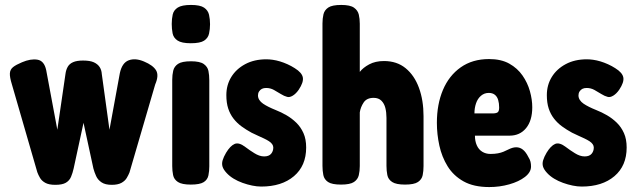

<svg xmlns="http://www.w3.org/2000/svg" viewBox="-20 -738 2582 777"><path d="M204 10Q178 10 163.5 2Q149 -6 142 -18Q135 -30 131 -41L28 -397Q19 -426 20 -441.5Q21 -457 33 -466.5Q45 -476 69 -486Q104 -501 131.5 -496.5Q159 -492 167 -454L212 -213L245 -439Q247 -455 254 -467.5Q261 -480 276 -486.5Q291 -493 316 -493Q344 -493 359.5 -486Q375 -479 383 -467Q391 -455 392 -438L423 -213L465 -442Q474 -484 501 -494Q528 -504 563 -489Q599 -474 611.5 -453.5Q624 -433 608 -396L504 -40Q500 -30 493 -18Q486 -6 471.5 2Q457 10 432 10Q406 10 391 0Q376 -10 369 -25.5Q362 -41 358 -56L318 -241L278 -56Q274 -38 267.5 -22.5Q261 -7 246.5 1.5Q232 10 204 10Z M752 9Q716 9 700 -1.5Q684 -12 680.5 -29.5Q677 -47 677 -66V-415Q677 -435 681 -452Q685 -469 700.5 -479.5Q716 -490 753 -490Q789 -490 804.5 -479Q820 -468 823.5 -451Q827 -434 827 -413V-65Q827 -46 823.5 -28.5Q820 -11 804.5 -1Q789 9 752 9ZM752 -563Q715 -563 698.5 -574Q682 -585 678.5 -603Q675 -621 675 -641Q675 -662 679 -679.5Q683 -697 699.5 -707.5Q716 -718 753 -718Q790 -718 806 -707Q822 -696 826 -678Q830 -660 830 -640Q830 -620 826 -602Q822 -584 806 -573.5Q790 -563 752 -563Z M1037 17Q1020 17 1000.5 13Q981 9 961.5 2Q942 -5 925.5 -15Q909 -25 897 -38Q884 -52 880.5 -64Q877 -76 881 -89.5Q885 -103 895 -120Q912 -148 929.5 -155.5Q947 -163 973 -143Q982 -136 991 -130Q1000 -124 1009.5 -118Q1019 -112 1029 -108.5Q1039 -105 1049 -105Q1068 -105 1077 -115.5Q1086 -126 1086 -141Q1086 -148 1081.5 -154.5Q1077 -161 1068.5 -166.5Q1060 -172 1048.5 -177.5Q1037 -183 1024.5 -188.5Q1012 -194 998 -201Q976 -213 957.5 -226.5Q939 -240 925 -258Q911 -276 903.5 -299Q896 -322 896 -353Q896 -394 916 -426.5Q936 -459 972.5 -478.5Q1009 -498 1058 -498Q1070 -498 1084 -496Q1098 -494 1113 -489.5Q1128 -485 1143.5 -478Q1159 -471 1173 -462Q1202 -444 1205.5 -424.5Q1209 -405 1189 -375Q1178 -359 1165 -351Q1152 -343 1142 -346Q1130 -349 1116.5 -357.5Q1103 -366 1088.5 -374Q1074 -382 1057 -382Q1047 -382 1040 -378.5Q1033 -375 1028.5 -368Q1024 -361 1024 -352Q1024 -342 1029.5 -333.5Q1035 -325 1044.5 -318.5Q1054 -312 1067 -305.5Q1080 -299 1095 -293Q1118 -284 1139.5 -271.5Q1161 -259 1179 -241.5Q1197 -224 1208 -199.5Q1219 -175 1219 -141Q1219 -67 1169.5 -25Q1120 17 1037 17Z M1360 9Q1323 9 1307.5 -1.5Q1292 -12 1288.5 -29.5Q1285 -47 1285 -67V-643Q1285 -663 1289 -680Q1293 -697 1308.5 -707.5Q1324 -718 1361 -718Q1397 -718 1412.5 -707Q1428 -696 1432 -679Q1436 -662 1436 -642V-447Q1449 -464 1474 -477.5Q1499 -491 1534 -491Q1586 -491 1621.5 -462Q1657 -433 1675.5 -382.5Q1694 -332 1694 -268V-66Q1694 -46 1690.5 -29Q1687 -12 1671.5 -1.5Q1656 9 1619 9Q1583 9 1567 -1.5Q1551 -12 1547.5 -29.5Q1544 -47 1544 -67V-261Q1544 -283 1539.5 -301Q1535 -319 1523.5 -330.5Q1512 -342 1492 -342Q1464 -342 1451.5 -323Q1439 -304 1436 -283V-66Q1436 -46 1432 -29Q1428 -12 1412.5 -1.5Q1397 9 1360 9Z M1960 19Q1897 19 1856 -4Q1815 -27 1791.5 -65Q1768 -103 1758 -149Q1748 -195 1748 -241Q1748 -316 1772.5 -374Q1797 -432 1844.5 -465.5Q1892 -499 1959 -499Q2008 -499 2041 -480.5Q2074 -462 2094.5 -432.5Q2115 -403 2124.5 -369Q2134 -335 2134 -304Q2134 -250 2109 -219.5Q2084 -189 2042 -189H1902Q1902 -167 1909.5 -150Q1917 -133 1931.5 -124Q1946 -115 1965 -115Q1982 -115 1995 -117.5Q2008 -120 2017.5 -124Q2027 -128 2036 -132.5Q2045 -137 2053 -139.5Q2061 -142 2069 -142Q2084 -142 2096 -132.5Q2108 -123 2118 -103Q2125 -92 2127 -83Q2129 -74 2129 -64Q2129 -41 2104.5 -22Q2080 -3 2041 8Q2002 19 1960 19ZM1900 -279H1973Q1988 -279 1994 -283.5Q2000 -288 2000 -303Q2000 -320 1996 -333.5Q1992 -347 1982.5 -354.5Q1973 -362 1958 -362Q1940 -362 1926.5 -350.5Q1913 -339 1906.5 -320Q1900 -301 1900 -279Z M2334 17Q2317 17 2297.5 13Q2278 9 2258.5 2Q2239 -5 2222.5 -15Q2206 -25 2194 -38Q2181 -52 2177.5 -64Q2174 -76 2178 -89.5Q2182 -103 2192 -120Q2209 -148 2226.5 -155.5Q2244 -163 2270 -143Q2279 -136 2288 -130Q2297 -124 2306.5 -118Q2316 -112 2326 -108.5Q2336 -105 2346 -105Q2365 -105 2374 -115.5Q2383 -126 2383 -141Q2383 -148 2378.5 -154.5Q2374 -161 2365.5 -166.5Q2357 -172 2345.5 -177.5Q2334 -183 2321.5 -188.5Q2309 -194 2295 -201Q2273 -213 2254.5 -226.5Q2236 -240 2222 -258Q2208 -276 2200.5 -299Q2193 -322 2193 -353Q2193 -394 2213 -426.5Q2233 -459 2269.5 -478.5Q2306 -498 2355 -498Q2367 -498 2381 -496Q2395 -494 2410 -489.5Q2425 -485 2440.5 -478Q2456 -471 2470 -462Q2499 -444 2502.5 -424.5Q2506 -405 2486 -375Q2475 -359 2462 -351Q2449 -343 2439 -346Q2427 -349 2413.5 -357.5Q2400 -366 2385.5 -374Q2371 -382 2354 -382Q2344 -382 2337 -378.5Q2330 -375 2325.5 -368Q2321 -361 2321 -352Q2321 -342 2326.5 -333.5Q2332 -325 2341.5 -318.5Q2351 -312 2364 -305.5Q2377 -299 2392 -293Q2415 -284 2436.5 -271.5Q2458 -259 2476 -241.5Q2494 -224 2505 -199.5Q2516 -175 2516 -141Q2516 -67 2466.5 -25Q2417 17 2334 17Z"/></svg>

Font: Fredoka Condensed SemiBold
Style: Regular
Weight: 600
Width: 3
Designer: Ben Nathan
Foundry: Milena B. Brandão, Ben Nathan
Version: Version 2.001